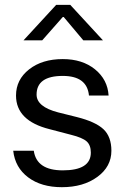

<svg xmlns="http://www.w3.org/2000/svg" viewBox="-20 -778 520 802"><path d="M46.9 -378.9Q46.9 -445.3 101.6 -488.3Q156.2 -531.2 242.2 -531.2Q324.2 -531.2 377 -488.3Q429.7 -445.3 433.6 -378.9H351.6Q343.8 -460.9 242.2 -460.9Q132.8 -460.9 132.8 -382.8Q132.8 -332 222.7 -308.6L300.8 -289.1Q378.9 -269.5 412.1 -238.3Q445.3 -207 445.3 -148.4Q445.3 -82 386.7 -39.1Q328.1 3.9 238.3 3.9Q152.3 3.9 97.7 -37.1Q43 -78.1 35.2 -148.4H121.1Q132.8 -66.4 242.2 -66.4Q359.4 -66.4 359.4 -140.6Q359.4 -171.9 341.8 -187.5Q324.2 -203.1 277.3 -214.8L187.5 -238.3Q46.9 -273.4 46.9 -378.9ZM410.2 -609.4H328.1L246.1 -707H242.2L156.2 -609.4H78.1L214.8 -757.8H273.4Z"/></svg>

Font: 和音 by 宁静之雨，公众号njzyshare
Style: Regular
Weight: 400
Designer: Steve Matteson
Foundry: Ascender Corporation
Version: Version 6.00;June 8, 2018;FontCreator 11.0.0.2388 32-bit